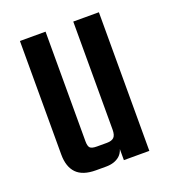

<svg xmlns="http://www.w3.org/2000/svg" viewBox="-98 -561 561 635"><g transform="rotate(-20 182.5 -244.0)"><path d="M42.9 -487.9H133.1V-102Q133.1 -84.7 139.1 -78.8Q145.1 -72.9 162.9 -72.9H198Q215.2 -72.9 222.9 -80.7Q230.6 -88.4 230.6 -107.6V-140.1H235V-67.5Q235 -31.8 217 -15.9Q199 0 168.6 0H133.2Q86.7 0 64.8 -22.5Q42.9 -45.1 42.9 -88.5ZM230.6 -487.9H320.8V0H231.2V-61L230.6 -66.6Z"/></g></svg>

Font: Teko Variable Light
Style: Regular
Weight: 300
Designer: Manushi Parikh, Jonny Pinhorn
Foundry: Indian Type Foundry
Version: Version 3.000